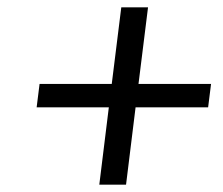

<svg xmlns="http://www.w3.org/2000/svg" viewBox="-20 -566 608 524"><path d="M251 -62 277 -273H80L88 -337H285L311 -546H384L358 -337H556L548 -273H350L324 -62Z"/></svg>

Font: Expletus Sans
Style: Italic
Weight: 400
Italic angle: -7°
Designer: Jasper de Waard
Foundry: Designtown
Version: Version 7.500